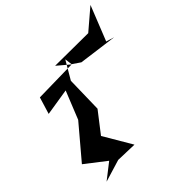

<svg xmlns="http://www.w3.org/2000/svg" viewBox="-202 -946 1095 1095"><g transform="rotate(-45 345.0 -399.0)"><path d="M606 -577 690 -788 567 -683 302 -685 374 -624 113 -619 82 -517 245 -543 177 -374 13 -180 137 -84 42 -10 177 -51 304 -47 204 -217 300 -341 305 -561 369 -670 375 -625 422 -593 655 -562Z"/></g></svg>

Font: Asimov Silicon
Style: Regular
Weight: 400
Designer: Google
Version: Version 2.000980; 2014